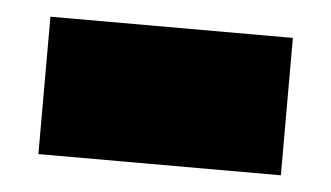

<svg xmlns="http://www.w3.org/2000/svg" viewBox="-30 -507 489 284"><g transform="rotate(5 215.0 -365.0)"><path d="M35 -263V-467H395V-263Z"/></g></svg>

Font: Foldit Black
Style: Regular
Weight: 900
Version: Version 1.003